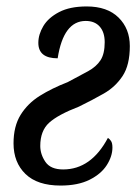

<svg xmlns="http://www.w3.org/2000/svg" viewBox="-20 -566 423 596"><path d="M168 10Q96 10 59 -26Q22 -62 22 -121Q22 -174 44 -209.5Q66 -245 103.5 -268.5Q141 -292 190 -311Q228 -331 253.5 -345Q279 -359 292 -379Q305 -399 305 -435Q305 -466 289.5 -483.5Q274 -501 246 -501Q177 -501 159 -385Q99 -385 99 -433Q99 -459 114.5 -485Q130 -511 163.5 -528.5Q197 -546 249 -546Q313 -546 348 -511.5Q383 -477 383 -423Q383 -364 360.5 -330Q338 -296 302 -275.5Q266 -255 225 -235Q160 -210 132.5 -185Q105 -160 105 -113Q105 -87 121 -63.5Q137 -40 176 -40Q263 -40 315 -138Q320 -135 324.5 -128.5Q329 -122 329 -108Q329 -81 311.5 -53.5Q294 -26 258 -8Q222 10 168 10Z"/></svg>

Font: Noto Serif ExtraCondensed Medium
Style: Italic
Weight: 500
Width: 2
Italic angle: -12°
Designer: Monotype Design Team
Foundry: Monotype Imaging Inc.
Version: Version 2.013; ttfautohint (v1.8.4.7-5d5b)